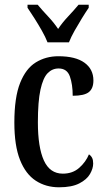

<svg xmlns="http://www.w3.org/2000/svg" viewBox="-20 -786 447 816"><path d="M231 10Q175 10 132 -18Q89 -46 65 -106.5Q41 -167 41 -265Q41 -372 65.5 -433.5Q90 -495 132.5 -521Q175 -547 228 -547Q301 -547 339 -519.5Q377 -492 377 -444Q377 -410 357.5 -394.5Q338 -379 289 -379Q289 -427 277 -461Q265 -495 229 -495Q202 -495 182.5 -475Q163 -455 152 -405Q141 -355 141 -266Q141 -160 166.5 -104Q192 -48 247 -48Q289 -48 317 -73Q345 -98 358 -130Q367 -124 371.5 -115Q376 -106 376 -91Q376 -70 362.5 -46.5Q349 -23 317 -6.5Q285 10 231 10ZM182 -606Q173 -629 158 -655.5Q143 -682 126.5 -708Q110 -734 97 -753V-766H140Q160 -742 184.5 -716Q209 -690 227 -663Q245 -690 269.5 -716Q294 -742 314 -766H357V-753Q344 -734 328 -708Q312 -682 297 -655.5Q282 -629 273 -606Z"/></svg>

Font: Noto Serif Lao ExtraCondensed Medium
Style: Regular
Weight: 500
Width: 2
Designer: Monotype Design Team
Foundry: Monotype Imaging Inc.
Version: Version 2.003; ttfautohint (v1.8.4.7-5d5b)